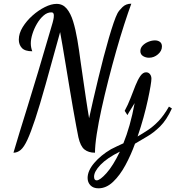

<svg xmlns="http://www.w3.org/2000/svg" viewBox="-20 -741 952 1041"><path d="M53 87Q67 38 85.5 -21.5Q104 -81 129 -162Q154 -243 187.5 -354Q221 -465 265 -617Q266 -621 269 -633Q272 -645 272 -657Q272 -665 269 -669.5Q266 -674 258 -674Q236 -674 216 -656.5Q196 -639 180.5 -612.5Q165 -586 156 -557.5Q147 -529 147 -506Q147 -484 155 -463Q115 -463 98.5 -481Q82 -499 82 -526Q82 -560 103 -594Q124 -628 156 -656.5Q188 -685 223 -702.5Q258 -720 287 -720Q320 -720 341.5 -694.5Q363 -669 376.5 -625Q390 -581 399.5 -525Q409 -469 417 -407Q427 -338 434 -289.5Q441 -241 446 -207.5Q451 -174 455 -149Q459 -124 463 -100Q473 -147 486 -202.5Q499 -258 513 -316.5Q527 -375 541.5 -430.5Q556 -486 570 -534Q584 -582 596 -617Q608 -652 617 -669Q625 -684 644 -702.5Q663 -721 692 -721Q675 -675 653.5 -608.5Q632 -542 610 -464.5Q588 -387 567.5 -306.5Q547 -226 530.5 -151Q514 -76 504.5 -14Q495 48 495 87Q460 87 438 69.5Q416 52 405 3Q401 -17 393 -59Q385 -101 375.5 -156Q366 -211 356 -271Q346 -331 336.5 -389Q327 -447 319 -493.5Q311 -540 306 -567Q260 -400 227.5 -284Q195 -168 171 -95.5Q147 -23 128.5 17Q110 57 92 72Q74 87 53 87ZM514 280Q486 280 470.5 264Q455 248 455 224Q455 185 490.5 143Q526 101 582 68Q598 60 614.5 52Q631 44 649 36Q667 -8 682.5 -62.5Q698 -117 710 -182Q699 -163 688.5 -147Q678 -131 671 -117L656 -140Q674 -173 688 -209.5Q702 -246 714.5 -277.5Q727 -309 741 -329Q755 -349 772 -349Q785 -349 793 -339Q801 -329 801 -314Q801 -303 796 -273Q791 -243 781.5 -199Q772 -155 758 -104Q744 -53 726 -1Q755 -18 783 -36.5Q811 -55 839.5 -84.5Q868 -114 896 -163L912 -153Q883 -90 848 -55.5Q813 -21 778 -1Q743 19 712 38Q690 99 660 154.5Q630 210 593 245Q556 280 514 280ZM504 237Q522 237 557.5 197.5Q593 158 630 81Q560 116 525 152.5Q490 189 490 217Q490 228 494 232.5Q498 237 504 237ZM788 -428Q770 -428 755.5 -437Q741 -446 741 -464Q741 -481 753.5 -494Q766 -507 784.5 -514.5Q803 -522 820 -522Q836 -522 847 -514Q858 -506 858 -489Q858 -465 836.5 -446.5Q815 -428 788 -428Z"/></svg>

Font: Dancing Script SemiBold
Style: Regular
Weight: 600
Designer: Pablo Impallari
Foundry: Pablo Impallari
Version: Version 2.001